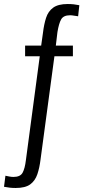

<svg xmlns="http://www.w3.org/2000/svg" viewBox="-27 -805 421 956"><path d="M51 131Q36 131 22 129.5Q8 128 -7 125L0 70Q9 72 20 74Q31 76 40 76Q74 76 85.5 55Q97 34 102 -8L171 -525H98V-578H178L187 -642Q192 -684 202.5 -716.5Q213 -749 238 -767Q263 -785 310 -785Q326 -785 340 -783.5Q354 -782 368 -779L362 -724Q352 -725 341.5 -727Q331 -729 322 -729Q289 -729 277.5 -708.5Q266 -688 259 -645L251 -578H336V-525H244L175 -12Q170 30 159 62.5Q148 95 123.5 113Q99 131 51 131Z"/></svg>

Font: Oswald Light
Style: Regular
Weight: 300
Designer: Vernon Adams
Foundry: Vernon Adams
Version: Version 4.103;gftools[0.9.33.dev8+g029e19f]